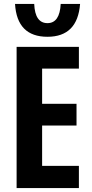

<svg xmlns="http://www.w3.org/2000/svg" viewBox="-20 -951 463 971"><path d="M287 -931Q282 -834 220 -834Q157 -834 153 -931H56Q66 -765 220 -765Q372 -765 385 -931ZM379 -112H193V-316H367V-426H193V-604H379V-714H64V0H379Z"/></svg>

Font: Noto Sans UI Condensed
Style: Bold
Weight: 700
Width: 3
Designer: Monotype Design Team
Foundry: Monotype Imaging Inc.
Version: 1.001